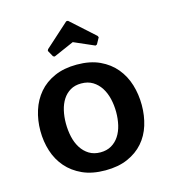

<svg xmlns="http://www.w3.org/2000/svg" viewBox="-104 -757 757 853"><g transform="rotate(-15 274.5 -330.5)"><path d="M274 -475Q335 -475 379 -454.5Q423 -434 451.5 -399.5Q480 -365 493.5 -320.5Q507 -276 507 -227Q507 -178 493.5 -134.5Q480 -91 451.5 -58.5Q423 -26 379.5 -7Q336 12 277 12Q216 12 172 -8Q128 -28 99 -61.5Q70 -95 56 -139Q42 -183 42 -232Q42 -281 56 -325Q70 -369 98.5 -402.5Q127 -436 171 -455.5Q215 -475 274 -475ZM276 -71Q305 -71 326.5 -83.5Q348 -96 362 -117.5Q376 -139 382.5 -167Q389 -195 389 -226Q389 -258 382 -287.5Q375 -317 360.5 -339.5Q346 -362 324 -375.5Q302 -389 271 -389Q242 -389 221 -376.5Q200 -364 186.5 -343Q173 -322 166.5 -294Q160 -266 160 -235Q160 -203 166.5 -173.5Q173 -144 187.5 -121Q202 -98 224 -84.5Q246 -71 276 -71ZM287 -673 397 -574 400 -567 384 -538 377 -535 283 -576 189 -535 182 -538 166 -567 169 -574 279 -673Z"/></g></svg>

Font: Quattrocento Sans
Style: Bold
Weight: 700
Designer: Pablo Impallari
Foundry: Pablo Impallari, Igino Marini, Brenda Gallo
Version: Version 2.000